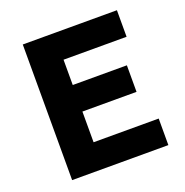

<svg xmlns="http://www.w3.org/2000/svg" viewBox="-119 -762 837 870"><g transform="rotate(-20 299.0 -327.0)"><path d="M547 0V-128H233V-276H494V-404H233V-526H537V-654H83V0Z"/></g></svg>

Font: Falling Sky
Style: Bd+
Weight: 400
Designer: Paul D. Hunt
Foundry: Adobe Systems Incorporated
Version: Version 1.02